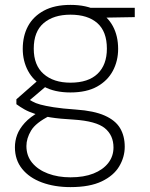

<svg xmlns="http://www.w3.org/2000/svg" viewBox="-20 -533 615 785"><path d="M268 232Q203 232 151.5 213Q100 194 70.5 157.5Q41 121 41 69Q41 43 50 18.5Q59 -6 81 -30.5Q103 -55 144 -78L184 -60Q126 -31 107 1Q88 33 88 64Q88 104 111.5 132.5Q135 161 176 176.5Q217 192 268 192Q323 192 362 176.5Q401 161 422.5 133.5Q444 106 444 70Q444 20 408.5 -9Q373 -38 281 -44Q225 -47 187 -53Q149 -59 123 -67.5Q97 -76 79.5 -86Q62 -96 47 -107V-127L137 -206L180 -190L88 -112V-132Q101 -125 113 -118Q125 -111 145 -105.5Q165 -100 199.5 -94.5Q234 -89 291 -85Q364 -80 408 -60.5Q452 -41 471 -9Q490 23 490 67Q490 109 467.5 147Q445 185 396 208.5Q347 232 268 232ZM268 -155Q203 -155 159.5 -179Q116 -203 94.5 -243.5Q73 -284 73 -333Q73 -386 94.5 -426Q116 -466 159.5 -489.5Q203 -513 268 -513Q334 -513 377 -489.5Q420 -466 441.5 -426Q463 -386 463 -333Q463 -284 441.5 -243.5Q420 -203 377 -179Q334 -155 268 -155ZM268 -195Q341 -195 379 -231.5Q417 -268 417 -334Q417 -404 378 -438.5Q339 -473 268 -473Q199 -473 158.5 -438.5Q118 -404 118 -334Q118 -266 158.5 -230.5Q199 -195 268 -195ZM356 -460 338 -501H531V-463Z"/></svg>

Font: DM Sans 18pt ExtraLight
Style: Regular
Weight: 250
Designer: Colophon Foundry, Jonny Pinhorn
Foundry: Colophon Foundry
Version: Version 4.004;gftools[0.9.30]